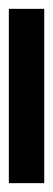

<svg xmlns="http://www.w3.org/2000/svg" viewBox="137 -110 120 434"><g transform="rotate(-90 197.0 107.0)"><path d="M394 67V147H0V67Z"/></g></svg>

Font: LatoHex
Style: Bold
Weight: 700
Designer: Lukasz Dziedzic
Foundry: tyPoland Lukasz Dziedzic
Version: Version 1.104; Western+Polish opensource